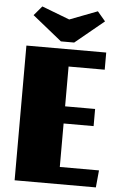

<svg xmlns="http://www.w3.org/2000/svg" viewBox="-58 -897 572 937"><g transform="rotate(5 228.0 -428.5)"><path d="M264 -381H411V-297H264V-84H456L448 0H50V-660H441V-576H264ZM216 -695 72 -811 111 -857 247 -805 383 -857 422 -811 281 -695Z"/></g></svg>

Font: Sansita ExtraBold
Style: Regular
Weight: 800
Designer: Pablo Cosgaya
Foundry: Omnibus-Type
Version: Version 1.006